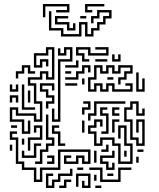

<svg xmlns="http://www.w3.org/2000/svg" viewBox="-20 -921 793 957"><path d="M89 -254V-314H29V-386H71V-356H161V-326H179V-404H149V-494H119V-536H179V-566H221V-536H239V-674H221V-644H161V-596H179V-626H221V-590H209V-614H191V-584H149V-656H209V-686H251V-524H209V-554H191V-524H131V-506H161V-416H191V-314H149V-344H59V-374H41V-326H101V-266H119V-320H131V-254ZM239 -314V-380H251V-326H269V-626H329V-674H311V-644H269V-680H281V-656H299V-686H341V-614H281V-314ZM389 -614V-644H359V-686H431V-656H509V-674H455V-686H521V-644H419V-674H371V-656H401V-626H425V-614ZM539 -614V-650H551V-626H569V-650H581V-614ZM455 -614V-626H515V-614ZM305 -584V-596H359V-620H371V-584ZM419 -464V-536H449V-596H491V-566H509V-596H551V-566H569V-596H641V-554H611V-524H581V-500H569V-536H599V-566H629V-584H581V-554H539V-584H521V-554H479V-584H461V-524H431V-476H449V-506H491V-476H509V-506H551V-476H629V-494H605V-506H641V-464H539V-494H521V-464H479V-494H461V-464ZM305 -524V-536H359V-566H389V-596H431V-560H419V-584H401V-554H371V-524ZM59 -530V-566H89V-596H131V-566H155V-554H119V-584H101V-554H71V-530ZM305 -554V-566H335V-554ZM659 -464V-560H671V-476H689V-530H701V-464ZM515 -524V-536H545V-524ZM389 -500V-530H401V-500ZM209 -380V-416H239V-434H209V-464H179V-506H251V-470H239V-494H191V-476H221V-446H251V-404H221V-380ZM305 -494V-506H365V-494ZM89 -374V-500H101V-386H155V-374ZM29 -464V-500H41V-476H59V-500H71V-464ZM119 -410V-470H131V-410ZM29 -410V-446H71V-410H59V-434H41V-410ZM419 -320V-356H449V-416H605V-404H461V-344H431V-320ZM389 -350V-386H419V-404H395V-416H431V-374H401V-350ZM659 -194V-224H629V-314H599V-386H629V-416H671V-356H689V-380H701V-344H659V-404H641V-374H611V-326H641V-236H671V-206H689V-314H671V-260H659V-326H701V-194ZM485 -254V-266H509V-344H479V-386H515V-374H491V-356H521V-254ZM539 -344V-386H575V-374H551V-356H575V-344ZM155 -104V-116H179V-176H209V-206H239V-224H209V-350H221V-236H251V-194H221V-164H191V-104ZM539 -260V-326H575V-314H551V-260ZM569 -104V-194H539V-224H491V-194H449V-254H419V-296H449V-326H491V-290H479V-314H461V-284H431V-266H461V-206H479V-236H551V-206H581V-116H629V-194H599V-284H581V-230H569V-296H611V-206H641V-104ZM389 -260V-320H401V-260ZM35 -284V-296H65V-284ZM119 -170V-236H179V-284H161V-260H149V-296H191V-224H131V-170ZM269 -194V-254H239V-296H275V-284H251V-266H281V-206H305V-194ZM149 -14V-74H89V-104H59V-224H29V-266H65V-254H41V-236H71V-116H101V-86H161V-26H179V-86H269V-176H431V-104H389V-134H371V-104H299V-146H335V-134H311V-116H359V-146H401V-116H419V-164H281V-74H191V-14ZM89 -200V-230H101V-200ZM89 -134V-170H101V-146H149V-206H185V-194H161V-134ZM29 -170V-200H41V-170ZM485 -164V-176H509V-200H521V-164ZM665 -164V-176H695V-164ZM449 -110V-170H461V-110ZM509 -74V-104H479V-146H539V-170H551V-134H491V-116H521V-86H539V-110H551V-74ZM599 -140V-170H611V-140ZM215 -104V-116H239V-134H215V-146H251V-104ZM659 -110V-140H671V-110ZM365 -74V-86H395V-74ZM479 -14V-74H425V-86H491V-26H569V-86H635V-74H581V-14ZM209 16V-56H245V-44H221V4H239V-26H269V-56H329V-80H341V-44H281V-14H251V16ZM389 16V-20H401V4H419V-44H371V10H359V-56H431V16ZM515 -44V-56H545V-44ZM449 -20V-50H461V-20ZM275 16V4H299V-26H335V-14H311V16ZM455 16V4H485V16ZM194 -835V-901H326V-859H260V-871H314V-889H206V-835ZM404 -859V-901H500V-889H416V-871H440V-859ZM284 -739V-769H224V-865H236V-781H296V-751H374V-811H416V-751H434V-781H464V-811H494V-841H524V-859H476V-829H446V-805H434V-841H464V-871H536V-829H506V-799H476V-769H446V-739H404V-799H386V-739ZM314 -769V-799H254V-841H320V-829H266V-811H326V-781H344V-805H356V-769ZM380 -829V-841H410V-829Z"/></svg>

Font: Rubik Maze
Style: Regular
Weight: 400
Designer: Hubert and Fischer, NaN
Foundry: Hubert and Fischer, NaN
Version: Version 2.200